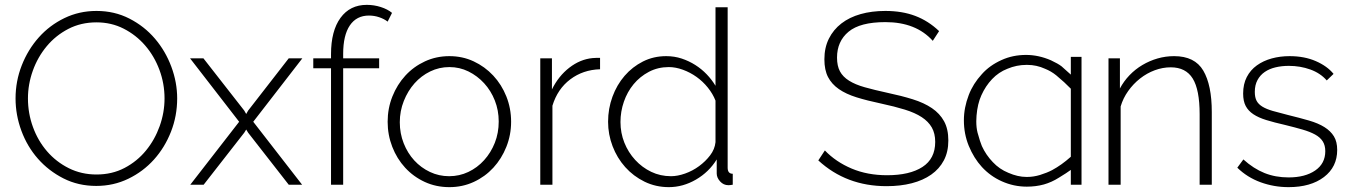

<svg xmlns="http://www.w3.org/2000/svg" viewBox="-20 -760 5560 790"><path d="M376 5Q302 5 241 -26Q180 -57 136 -107Q92 -157 68 -222Q44 -287 44 -355Q44 -426 69.5 -491Q95 -556 139.5 -606Q184 -656 245 -685.5Q306 -715 377 -715Q451 -715 512.5 -683.5Q574 -652 617.5 -601Q661 -550 685 -485.5Q709 -421 709 -355Q709 -283 683.5 -218Q658 -153 613.5 -103.5Q569 -54 508 -24.5Q447 5 376 5ZM95 -355Q95 -294 115.5 -237.5Q136 -181 173.5 -137.5Q211 -94 263 -68Q315 -42 377 -42Q441 -42 492.5 -69Q544 -96 580.5 -140.5Q617 -185 637 -241Q657 -297 657 -355Q657 -416 636 -472.5Q615 -529 577.5 -572.5Q540 -616 489 -642Q438 -668 377 -668Q313 -668 261 -641Q209 -614 172 -569.5Q135 -525 115 -469Q95 -413 95 -355Z M817 -520 985 -305 993 -291 1001 -305 1168 -520H1224L1022 -259L1223 0H1168L1001 -214L993 -227L985 -214L818 0H763L964 -259L762 -520Z M1342 0V-479H1269V-520H1342V-537Q1342 -633 1381 -686.5Q1420 -740 1489 -740Q1519 -740 1547 -731Q1575 -722 1593 -707L1575 -671Q1561 -682 1540.5 -689Q1520 -696 1498 -696Q1447 -696 1419.5 -655.5Q1392 -615 1392 -538V-520H1540V-479H1392V0Z M1829 10Q1774 10 1727.5 -11.5Q1681 -33 1647 -70Q1613 -107 1594 -156Q1575 -205 1575 -259Q1575 -314 1594.5 -363Q1614 -412 1648 -449Q1682 -486 1728.5 -507.5Q1775 -529 1829 -529Q1883 -529 1929 -507.5Q1975 -486 2009.5 -449Q2044 -412 2063.5 -363Q2083 -314 2083 -259Q2083 -205 2063.5 -156Q2044 -107 2010 -70Q1976 -33 1929.5 -11.5Q1883 10 1829 10ZM1625 -257Q1625 -211 1641 -170.5Q1657 -130 1684.5 -100Q1712 -70 1749 -52.5Q1786 -35 1828 -35Q1870 -35 1907 -52.5Q1944 -70 1972 -101Q2000 -132 2016 -172.5Q2032 -213 2032 -260Q2032 -306 2016 -346.5Q2000 -387 1972 -417.5Q1944 -448 1907.5 -466Q1871 -484 1829 -484Q1787 -484 1750 -466Q1713 -448 1685.5 -417Q1658 -386 1641.5 -344.5Q1625 -303 1625 -257Z M2449 -475Q2379 -473 2326.5 -433.5Q2274 -394 2253 -325V0H2203V-520H2251V-392Q2278 -447 2322.5 -481.5Q2367 -516 2418 -521Q2428 -522 2436 -522Q2444 -522 2449 -522Z M2732 10Q2678 10 2632 -12.5Q2586 -35 2552.5 -72.5Q2519 -110 2500.5 -158.5Q2482 -207 2482 -259Q2482 -313 2500 -362Q2518 -411 2550 -448Q2582 -485 2625.5 -507Q2669 -529 2721 -529Q2755 -529 2785 -519Q2815 -509 2841 -492.5Q2867 -476 2888 -454Q2909 -432 2924 -407V-730H2974V-70Q2974 -45 2995 -45V0Q2989 1 2985 1.5Q2981 2 2977 2Q2957 2 2943 -13.5Q2929 -29 2929 -46V-104Q2897 -52 2843.5 -21Q2790 10 2732 10ZM2741 -35Q2768 -35 2799 -46Q2830 -57 2856.5 -76.5Q2883 -96 2902 -121Q2921 -146 2924 -175V-346Q2913 -374 2892.5 -399.5Q2872 -425 2846 -443.5Q2820 -462 2790 -473Q2760 -484 2732 -484Q2687 -484 2650 -464.5Q2613 -445 2587 -413.5Q2561 -382 2547 -341.5Q2533 -301 2533 -258Q2533 -213 2549 -173Q2565 -133 2593.5 -102Q2622 -71 2659.5 -53Q2697 -35 2741 -35Z M3818 -592Q3749 -669 3623 -669Q3519 -669 3471.5 -629.5Q3424 -590 3424 -523Q3424 -489 3436 -466.5Q3448 -444 3473.5 -428Q3499 -412 3538 -401Q3577 -390 3632 -378Q3689 -366 3735.5 -351.5Q3782 -337 3814.5 -315Q3847 -293 3864.5 -261Q3882 -229 3882 -182Q3882 -135 3863.5 -100Q3845 -65 3811.5 -41.5Q3778 -18 3731.5 -6Q3685 6 3628 6Q3462 6 3347 -100L3374 -141Q3419 -94 3484 -66.5Q3549 -39 3630 -39Q3723 -39 3775.5 -73Q3828 -107 3828 -176Q3828 -211 3814 -235.5Q3800 -260 3772.5 -278Q3745 -296 3703 -309Q3661 -322 3605 -334Q3548 -346 3504.5 -359.5Q3461 -373 3431.5 -393.5Q3402 -414 3387 -443Q3372 -472 3372 -516Q3372 -564 3390.5 -601Q3409 -638 3442 -663.5Q3475 -689 3521 -702Q3567 -715 3623 -715Q3692 -715 3746 -694.5Q3800 -674 3844 -632Z M4386 -526H4430V0H4386V-61Q4370 -49 4337 -29Q4307 -10 4275 -1Q4242 8 4205 8Q4151 8 4102 -14Q4055 -35 4020 -73Q3987 -109 3966 -160Q3946 -209 3946 -265Q3946 -317 3966 -369Q3984 -416 4020 -455Q4052 -491 4101 -513Q4147 -534 4202 -534Q4253 -534 4304 -512Q4334 -498 4348 -487Q4381 -457 4386 -453ZM4309 -60Q4348 -81 4386 -115V-395Q4361 -421 4326 -450Q4305 -467 4280 -477Q4245 -493 4207 -493Q4205 -493 4203 -493Q4163 -493 4125 -477Q4089 -463 4062 -434.5Q4035 -406 4018 -368Q4002 -333 3998 -284Q3997 -272 3997 -261Q3997 -235 4002 -215Q4013 -175 4020 -159Q4037 -122 4065 -93Q4092 -64 4129 -49Q4168 -32 4203 -32Q4205 -32 4207 -32Q4232 -32 4259 -40Q4288 -49 4309 -60Z M4966 0H4916V-290Q4916 -391 4887.5 -437Q4859 -483 4797 -483Q4764 -483 4731.5 -471Q4699 -459 4671 -437Q4643 -415 4622 -385.5Q4601 -356 4591 -322V0H4541V-520H4588V-396Q4604 -426 4627.5 -450.5Q4651 -475 4680.5 -492.5Q4710 -510 4743 -519.5Q4776 -529 4811 -529Q4896 -529 4931 -469.5Q4966 -410 4966 -299Z M5282 10Q5222 10 5167 -10Q5112 -30 5071 -70L5096 -104Q5138 -66 5183 -48Q5228 -30 5282 -30Q5350 -30 5391.5 -58.5Q5433 -87 5433 -138Q5433 -162 5422.5 -178.5Q5412 -195 5391 -206.5Q5370 -218 5339 -227Q5308 -236 5267 -246Q5223 -256 5190.5 -266Q5158 -276 5137 -290Q5116 -304 5105.5 -324Q5095 -344 5095 -375Q5095 -414 5110 -443Q5125 -472 5151.5 -491Q5178 -510 5212.5 -519.5Q5247 -529 5286 -529Q5347 -529 5394 -508.5Q5441 -488 5467 -456L5439 -429Q5413 -459 5371.5 -474Q5330 -489 5283 -489Q5254 -489 5228.5 -483Q5203 -477 5184 -464Q5165 -451 5154 -430.5Q5143 -410 5143 -382Q5143 -359 5150.5 -345Q5158 -331 5174.5 -321Q5191 -311 5217 -303.5Q5243 -296 5279 -287Q5328 -275 5366 -264Q5404 -253 5429.5 -237Q5455 -221 5468.5 -199Q5482 -177 5482 -143Q5482 -73 5427.5 -31.5Q5373 10 5282 10Z"/></svg>

Font: Oxford Sans
Style: Regular
Weight: 300
Designer: Matt McInerney, Pablo Impallari, Rodrigo Fuenzalida
Foundry: Matt McInerney, Pablo Impallari, Rodrigo Fuenzalida
Version: Version 3.000g; ttfautohint (v1.5) -l 8 -r 28 -G 28 -x 14 -D